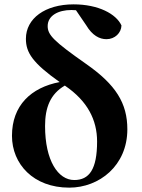

<svg xmlns="http://www.w3.org/2000/svg" viewBox="-20 -846 651 882"><path d="M298 16C436 16 565 -85 565 -252C565 -372 512 -457 376 -552C228 -656 199 -685 199 -726C199 -774 247 -800 308 -800L329 -799L376 -730C404 -683 437 -666 469 -666C508 -666 537 -695 538 -729C514 -782 432 -826 318 -826C187 -826 99 -761 99 -668C99 -604 130 -557 254 -469C123 -444 35 -362 35 -222C35 -93 133 16 298 16ZM278 -453 279 -452C382 -382 426 -295 426 -196C426 -68 390 -19 321 -19C247 -19 187 -108 187 -267C187 -352 211 -414 278 -453Z"/></svg>

Font: Source Han Serif KR Heavy
Style: Regular
Weight: 900
Designer: Ryoko NISHIZUKA 西塚涼子 (kana & ideographs); Frank Grießhammer (Latin, Greek & Cyrillic); Wenlong ZHANG 张文龙 (bopomofo); San
Foundry: Adobe
Version: Version 2.001;hotconv 1.1.0;makeotfexe 2.6.0